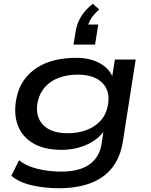

<svg xmlns="http://www.w3.org/2000/svg" viewBox="-20 -807 797 1016"><path d="M292 189Q213 189 146 173Q79 157 40 123L81 41Q108 63 143 75.5Q178 88 219 94.5Q260 101 304 101Q399 101 452 64Q505 27 517 -42L530 -130H541Q521 -94 484.5 -67.5Q448 -41 402 -27.5Q356 -14 306 -14Q215 -14 156 -48.5Q97 -83 74 -144.5Q51 -206 67 -287Q78 -342 106 -382Q134 -422 176 -449Q218 -476 270.5 -488.5Q323 -501 383 -501Q461 -501 514 -469Q567 -437 580 -386H571L588 -492H698L630 -57Q617 25 574 80Q531 135 459.5 162Q388 189 292 189ZM337 -102Q392 -102 436 -118Q480 -134 510.5 -166.5Q541 -199 550 -245Q566 -322 523 -367Q480 -412 391 -412Q337 -412 293 -396Q249 -380 220 -348.5Q191 -317 180 -271Q164 -194 206.5 -148Q249 -102 337 -102ZM369 -571 381 -645Q389 -688 411 -722.5Q433 -757 471 -787L505 -757Q476 -731 462 -708.5Q448 -686 442 -661L424 -677H500L483 -571Z"/></svg>

Font: Nunito Sans 10pt Expanded SemiBold
Style: Italic
Weight: 600
Width: 7
Italic angle: -9°
Designer: Vernon Adams
Foundry: Vernon Adams
Version: Version 3.101;gftools[0.9.27]